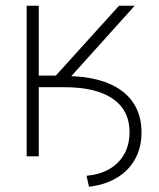

<svg xmlns="http://www.w3.org/2000/svg" viewBox="-20 -561 572 689"><path d="M103 -248V-288.1H212.9Q279.8 -288.1 330.8 -274.7Q381.8 -261.2 416.7 -235.4Q451.7 -209.5 469.7 -171.9Q487.8 -134.3 487.8 -86.4Q487.8 -29.8 463.6 12Q439.5 53.7 397 78.4Q354.5 103 299.3 108.9L290.5 69.8Q336.4 65.9 371.1 46.4Q405.8 26.9 425.3 -7.1Q444.8 -41 444.8 -86.9Q444.8 -139.2 418.2 -174.8Q391.6 -210.4 339.8 -229.2Q288.1 -248 211.4 -248ZM75.7 0V-540.5H119.1V-289.6H180.2L407.2 -540.5H463.4L200.2 -248H119.1V0Z"/></svg>

Font: Inter 24pt ExtraLight
Style: Regular
Weight: 250
Designer: Rasmus Andersson
Foundry: rsms
Version: Version 4.001;git-66647c0bb